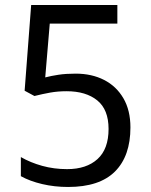

<svg xmlns="http://www.w3.org/2000/svg" viewBox="-20 -734 601 764"><path d="M251 10Q197 10 148 -1.5Q99 -13 63 -33V-109Q101 -87 148 -74Q195 -61 247 -61Q324 -61 368 -101Q412 -141 412 -221Q412 -298 367 -334.5Q322 -371 245 -371Q210 -371 179.5 -365.5Q149 -360 117 -352L78 -373L104 -714H447V-640H178L160 -426Q183 -432 212.5 -436.5Q242 -441 281 -441Q345 -441 394 -416Q443 -391 471 -343Q499 -295 499 -227Q499 -113 437.5 -51.5Q376 10 251 10Z"/></svg>

Font: oriya115
Style: Regular
Weight: 400
Designer: Amélie Bonet and Sol Matas
Foundry: Google LLC
Version: Version 2.003